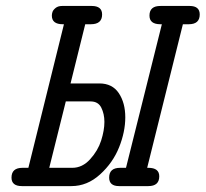

<svg xmlns="http://www.w3.org/2000/svg" viewBox="-20 -631 697 651"><path d="M19 -28.8Q19 -62 56.2 -62H76.2L196.8 -548.8H192.9Q155.8 -548.8 155.8 -578.1Q155.8 -584 158 -590.6Q160.2 -597.2 168.5 -604Q176.8 -610.8 190.9 -610.8H291Q326.2 -610.8 326.2 -582Q326.2 -548.8 288.1 -548.8H269L219.2 -348.1H316.9Q360.8 -348.1 382.8 -315.2Q404.8 -282.2 404.8 -233.2Q404.8 -184.1 383.8 -131.6Q362.8 -79.1 319.3 -39.6Q275.9 0 222.2 0H54.2Q19 0 19 -28.8ZM147 -62H225.1Q259.3 -62 285.6 -91.1Q312 -120.1 323 -154.5Q334 -189 334 -217.8Q334 -244.6 323.5 -265.9Q313 -287.1 287.1 -287.1H203.1ZM350.1 -28.8Q350.1 -62 387.2 -62H407.2L528.8 -548.8H523.9Q486.8 -548.8 486.8 -578.1Q486.8 -611.3 524.9 -610.8H623Q657.2 -610.8 657.2 -582Q657.2 -548.8 620.1 -548.8H600.1L479 -62H482.9Q520 -62 520 -33.2Q520 0 482.9 0H383.8Q350.1 0 350.1 -28.8Z"/></svg>

Font: CMU Typewriter Text
Style: Italic
Weight: 500
Italic angle: -14.04°
Version: Version 0.7.0